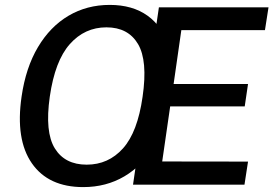

<svg xmlns="http://www.w3.org/2000/svg" viewBox="-20 -753 1116 783"><path d="M319.5 10Q177.5 10 110 -87Q42.5 -184 68 -359Q85 -477 134.8 -560.8Q184.5 -644.5 259.5 -688.8Q334.5 -733 427.5 -733Q520.5 -733 582 -688.8Q643.5 -644.5 668.5 -561.2Q693.5 -478 676.5 -360Q659.5 -243 610.5 -160.2Q561.5 -77.5 487.2 -33.8Q413 10 319.5 10ZM333.5 -81.5Q422 -81.5 481.5 -147.8Q541 -214 561.5 -358.5Q583 -505.5 542.8 -573.5Q502.5 -641.5 414 -641.5Q325.5 -641.5 264.8 -573.2Q204 -505 183 -358.5Q162.5 -214.5 203.5 -148Q244.5 -81.5 333.5 -81.5ZM522.5 0 628 -723H1075L1060.5 -630H719.5L688 -410.5H991.5L978 -319H674L641.5 -94.5L991.5 -94L977 0Z"/></svg>

Font: Public Sans Medium
Style: Italic
Weight: 500
Italic angle: -8°
Designer: The Public Sans project authors (U.S. Web Design System). Libre Franklin designed by Pablo Impallari and Rodrigo Fuenzal
Version: Version 1.007; ttfautohint (v1.8.1) -l 8 -r 50 -G 200 -x 14 